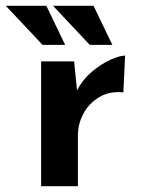

<svg xmlns="http://www.w3.org/2000/svg" viewBox="-68 -643 488 663"><path d="M188 -431 198 -331Q217 -368 249 -395Q281 -422 313 -436.5Q345 -451 364 -451L358 -324Q310 -329 274.5 -307.5Q239 -286 220 -250.5Q201 -215 201 -176V0H74V-431ZM-48 -623H92L157 -488H79ZM115 -623H255L320 -488H242Z"/></svg>

Font: Reem Kufi SemiBold
Style: Regular
Weight: 600
Designer: Khaled Hosny
Version: Version 1.001